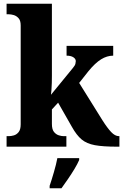

<svg xmlns="http://www.w3.org/2000/svg" viewBox="-20 -780 656 1021"><path d="M15 0V-56H28Q39 -56 53.5 -60Q68 -64 79 -77.5Q90 -91 90 -119V-645Q90 -671 78.5 -683.5Q67 -696 52.5 -700Q38 -704 28 -704H15V-760H256V-378Q256 -361 255.5 -339.5Q255 -318 253.5 -300Q252 -282 251 -276L368 -419Q379 -432 381 -441Q383 -450 383 -455Q383 -467 370 -475.5Q357 -484 334 -484V-536H582V-484Q549 -484 517.5 -464.5Q486 -445 450 -401L401 -339L525 -140Q551 -99 571.5 -77.5Q592 -56 612 -56H615V0H603Q528 0 484.5 -8Q441 -16 414 -38.5Q387 -61 362 -106L289 -234L256 -198V-121Q256 -92 267 -78.5Q278 -65 292.5 -60.5Q307 -56 317 -56H333V0ZM244 208Q254 179 266.5 136Q279 93 285 61H401V71Q392 92 376 118.5Q360 145 341.5 172Q323 199 307 221H244Z"/></svg>

Font: Noto Serif Ethiopic SemiCondensed ExtraBold
Style: Regular
Weight: 800
Width: 4
Designer: Monotype Design Team
Foundry: Monotype Imaging Inc.
Version: Version 2.102; ttfautohint (v1.8.4.7-5d5b)